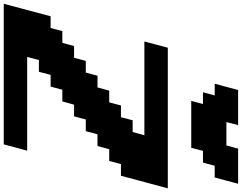

<svg xmlns="http://www.w3.org/2000/svg" viewBox="-153 -1137 1290 1024"><g transform="rotate(90 492.0 -625.0)"><path d="M0 0H750Q755.4 -21 766.6 -62.5Q777.8 -104 783.7 -125H283.7L300.3 -187.5H362.8L379.4 -250H441.9L458.5 -312.5H521L538.1 -375H600.6L617.2 -437.5H679.7L696.3 -500H758.8L775.9 -562.5H838.4L855 -625H917.5Q928.7 -667 950.9 -750.2Q973.1 -833.5 984.4 -875H234.4Q229 -854 217.8 -812.5Q206.5 -771 201.2 -750H701.2L684.1 -687.5H621.6L605 -625H542.5L525.9 -562.5H463.4L446.3 -500H383.8L367.2 -437.5H304.7L288.1 -375H225.6L208.5 -312.5H146L129.4 -250H66.9Q55.7 -208 33.4 -125Q11.2 -42 0 0ZM518.1 -1000H768.1L784.7 -1062.5H847.2L863.8 -1125H926.3Q932.1 -1146 943.4 -1187.5Q954.6 -1229 960 -1250H772.5L755.9 -1187.5H630.9L647.5 -1250H460Q454.6 -1229 443.4 -1187.5Q432.1 -1146 426.3 -1125H488.8L472.2 -1062.5H534.7Z"/></g></svg>

Font: Faithful 32x
Style: BoldOblique
Weight: 400
Foundry: Faithful Resource Pack
Version: Version 1.0; January 27, 2023